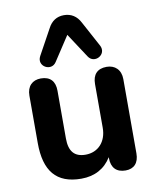

<svg xmlns="http://www.w3.org/2000/svg" viewBox="-87 -845 748 922"><g transform="rotate(-10 287.0 -384.0)"><path d="M235 10C300 10 350 -17 382 -69V-64C382 -17 407 8 451 8C492 8 516 -17 516 -64V-426C516 -472 487 -498 447 -498C401 -498 378 -472 378 -426V-213C378 -145 336 -100 275 -100C220 -100 195 -131 195 -193V-426C195 -472 172 -498 126 -498C85 -498 58 -472 58 -426V-195C58 -59 113 10 235 10ZM434 -604 367 -728C350 -761 323 -778 288 -778C253 -778 227 -761 210 -728L142 -604C117 -557 183 -521 210 -563L288 -682L366 -563C393 -521 459 -557 434 -604Z"/></g></svg>

Font: SN Pro
Style: Bold
Weight: 700
Designer: Tobias Whetton
Foundry: Supernotes
Version: Version 1.003;Glyphs 3.3 (3324)